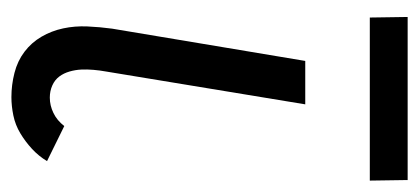

<svg xmlns="http://www.w3.org/2000/svg" viewBox="-224 -520 752 345"><g transform="rotate(90 152.5 -348.0)"><path d="M155 8Q133 8 111.5 2.5Q90 -3 73.5 -15.5Q57 -28 46.5 -46Q36 -64 31.5 -85Q27 -106 28 -128.5Q29 -151 32 -173L90 -520H168L109 -162Q107 -151 106 -139.5Q105 -128 105.5 -117.5Q106 -107 109 -96.5Q112 -86 118 -78Q124 -70 134 -65.5Q144 -61 156 -61Q170 -61 183.5 -67.5Q197 -74 207 -87L270 -56Q261 -41 248 -29Q235 -17 220 -8Q205 1 188 4.5Q171 8 155 8ZM12 -636 11 -704H304L305 -636Z"/></g></svg>

Font: Iosevka QP
Style: Italic
Weight: 400
Italic angle: -9°
Designer: Belleve Invis
Foundry: Belleve Invis
Version: Version 20.0.0; ttfautohint (v1.8.4)